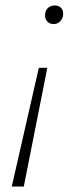

<svg xmlns="http://www.w3.org/2000/svg" viewBox="-20 -487 300 702"><path d="M211 -437Q211 -421 201 -410Q191 -399 176 -399Q161 -399 152 -409.5Q143 -420 145 -435Q146 -450 156 -458.5Q166 -467 180 -467Q194 -467 202.5 -459Q211 -451 211 -437ZM67 195H23L122 -239H153Z"/></svg>

Font: Ysabeau Light
Style: Italic
Weight: 300
Italic angle: -12°
Designer: Christian Thalmann (Catharsis Fonts)
Version: Version 0.003